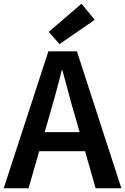

<svg xmlns="http://www.w3.org/2000/svg" viewBox="-22 -1016 675 1036"><path d="M-2 0 239 -739H393L633 0H494L382 -393Q364 -452 348 -514Q332 -576 315 -636H311Q296 -575 279 -513.5Q262 -452 245 -393L132 0ZM140 -200V-303H489V-200ZM299 -778 241 -844 418 -996 489 -909Z"/></svg>

Font: Noto Sans TC Thin SemiBold
Style: Regular
Weight: 600
Version: Version 2.004-H2;hotconv 1.0.118;makeotfexe 2.5.65603